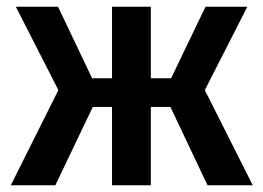

<svg xmlns="http://www.w3.org/2000/svg" viewBox="-20 -549 780 569"><path d="M589 -529 487 -317H427V-529H312V-317H253L152 -529H27L153 -282L12 0H144L255 -232H312V0H427V-232H485L595 0H729L587 -282L713 -529Z"/></svg>

Font: Fira Sans Medium
Style: Regular
Weight: 500
Designer: Carrois Corporate & Edenspiekermann AG
Foundry: Carrois Corporate GbR & Edenspiekermann AG
Version: Version 4.203